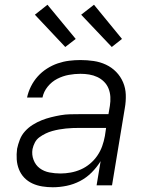

<svg xmlns="http://www.w3.org/2000/svg" viewBox="-20 -781 640 809"><path d="M203 8Q203 8 203 8Q203 8 203 8H202Q180 8 158 4.5Q136 1 116.5 -8Q97 -17 82.5 -32Q68 -47 60 -67Q52 -87 50.5 -109Q49 -131 52 -154Q56 -173 63.5 -192.5Q71 -212 85.5 -228Q100 -244 118.5 -255.5Q137 -267 156 -274.5Q175 -282 195 -287Q215 -292 235 -295.5Q255 -299 275 -299.5Q295 -300 314 -300H437L443 -335Q446 -354 445 -372.5Q444 -391 437.5 -407.5Q431 -424 418.5 -436.5Q406 -449 390 -456.5Q374 -464 356 -467Q338 -470 319 -470Q295 -470 270 -465.5Q245 -461 221.5 -449Q198 -437 181 -416Q164 -395 159 -370H94Q99 -394 110.5 -417Q122 -440 139 -459Q156 -478 178 -492Q200 -506 223.5 -514Q247 -522 271 -525Q295 -528 319 -528Q347 -528 374.5 -524Q402 -520 426.5 -508.5Q451 -497 469.5 -478Q488 -459 498.5 -434.5Q509 -410 510 -382Q511 -354 506 -326L452 0H387L404 -102Q388 -76 366 -54Q344 -32 317 -18Q290 -4 260.5 2Q231 8 203 8ZM235 -50Q256 -50 278 -54Q300 -58 320.5 -67Q341 -76 359 -91Q377 -106 390 -125Q403 -144 410.5 -165Q418 -186 422 -208L427 -242H314Q300 -242 286 -241.5Q272 -241 257.5 -239.5Q243 -238 229 -235.5Q215 -233 200.5 -229Q186 -225 172.5 -218.5Q159 -212 146.5 -203Q134 -194 127 -180.5Q120 -167 117 -153Q113 -129 121.5 -107Q130 -85 147.5 -72Q165 -59 188 -54.5Q211 -50 235 -50ZM451 -583 322 -719 376 -761 494 -617ZM255 -583 127 -719 180 -761 299 -617Z"/></svg>

Font: Iosevka SS04 Lt Ex Obl
Style: Regular
Weight: 300
Width: 7
Italic angle: -9°
Monospace: yes
Designer: Belleve Invis
Foundry: Belleve Invis
Version: Version 19.0.0; ttfautohint (v1.8.4)